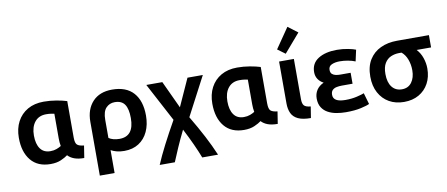

<svg xmlns="http://www.w3.org/2000/svg" viewBox="-81 -1150 3902 1676"><g transform="rotate(-10 1870.0 -312.5)"><path d="M282 11Q168 11 107.5 -62.5Q47 -136 47 -262Q47 -344 79.5 -405.5Q112 -467 172 -501.5Q232 -536 315 -536Q371 -536 426.5 -526.5Q482 -517 519 -505V-182Q519 -132 536.5 -117Q554 -102 596 -98L579 10Q527 10 492 -3Q457 -16 435 -40Q413 -23 374.5 -6Q336 11 282 11ZM299 -100Q330 -100 354 -109Q378 -118 395 -129Q389 -161 389 -197V-416Q378 -418 360.5 -421Q343 -424 317 -424Q252 -424 216 -379.5Q180 -335 180 -259Q180 -184 210 -142Q240 -100 299 -100Z M686 185V-292Q686 -403 748 -469.5Q810 -536 921 -536Q1046 -536 1110 -464Q1174 -392 1174 -262Q1174 -182 1145.5 -120.5Q1117 -59 1063.5 -24.5Q1010 10 935 10Q895 10 865.5 1.5Q836 -7 817 -18V185ZM912 -101Q1040 -101 1040 -263Q1040 -344 1013 -384Q986 -424 925 -424Q878 -424 847.5 -391.5Q817 -359 817 -286V-126Q834 -114 858.5 -107.5Q883 -101 912 -101Z M1217 184Q1248 110 1295.5 17.5Q1343 -75 1404 -183L1223 -524H1365L1478 -281L1588 -524H1724L1544 -181Q1607 -75 1652 11Q1697 97 1734 184H1594Q1573 129 1542 61Q1511 -7 1471 -84Q1431 -3 1402.5 62.5Q1374 128 1351 184Z M1997 11Q1883 11 1822.5 -62.5Q1762 -136 1762 -262Q1762 -344 1794.5 -405.5Q1827 -467 1887 -501.5Q1947 -536 2030 -536Q2086 -536 2141.5 -526.5Q2197 -517 2234 -505V-182Q2234 -132 2251.5 -117Q2269 -102 2311 -98L2294 10Q2242 10 2207 -3Q2172 -16 2150 -40Q2128 -23 2089.5 -6Q2051 11 1997 11ZM2014 -100Q2045 -100 2069 -109Q2093 -118 2110 -129Q2104 -161 2104 -197V-416Q2093 -418 2075.5 -421Q2058 -424 2032 -424Q1967 -424 1931 -379.5Q1895 -335 1895 -259Q1895 -184 1925 -142Q1955 -100 2014 -100Z M2588 10Q2516 10 2475 -9.5Q2434 -29 2417 -65.5Q2400 -102 2400 -153V-524H2531V-166Q2531 -128 2545.5 -111Q2560 -94 2604 -90ZM2469 -581 2401 -631 2524 -810 2610 -745Z M2899 13Q2858 13 2817 6Q2776 -1 2742 -19Q2708 -37 2687.5 -69Q2667 -101 2667 -149Q2667 -190 2687.5 -222.5Q2708 -255 2751 -275Q2720 -291 2702.5 -317.5Q2685 -344 2685 -379Q2685 -457 2748 -497Q2811 -537 2914 -537Q2965 -537 3012.5 -527.5Q3060 -518 3080 -509L3058 -409Q3029 -421 2992.5 -427.5Q2956 -434 2921 -434Q2880 -434 2850.5 -421Q2821 -408 2821 -376Q2821 -350 2835 -338Q2849 -326 2868.5 -322.5Q2888 -319 2905 -319H2998V-222H2902Q2879 -222 2856.5 -217.5Q2834 -213 2819.5 -199Q2805 -185 2805 -157Q2805 -93 2913 -93Q2969 -93 3015 -104Q3061 -115 3080 -123L3109 -23Q3088 -12 3033 0.5Q2978 13 2899 13Z M3415 13Q3340 13 3283 -19.5Q3226 -52 3193.5 -112.5Q3161 -173 3161 -255Q3161 -345 3198 -404.5Q3235 -464 3299 -494Q3363 -524 3445 -524H3728V-415H3600Q3632 -381 3648 -334Q3664 -287 3664 -240Q3664 -165 3633 -108Q3602 -51 3546 -19Q3490 13 3415 13ZM3415 -99Q3471 -99 3501.5 -140.5Q3532 -182 3532 -247Q3532 -299 3515 -344Q3498 -389 3466 -415H3444Q3406 -415 3372 -400.5Q3338 -386 3316.5 -351Q3295 -316 3295 -255Q3295 -181 3327 -140Q3359 -99 3415 -99Z"/></g></svg>

Font: Ubuntu Sans
Style: Bold
Weight: 700
Designer: Dalton Maag Ltd
Foundry: Dalton Maag Ltd
Version: Version 1.006; ttfautohint (v1.8.4.7-5d5b)